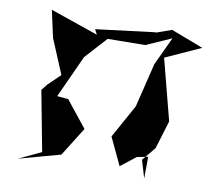

<svg xmlns="http://www.w3.org/2000/svg" viewBox="-77 -764 940 861"><g transform="rotate(10 393.0 -333.5)"><path d="M631 0 607 -81 658 -143 697 -271 625 -549 786 -622 639 -678 560 -650 572 -655 298 -621 310 -598 92 -673 119 -550 185 -392 130 -339 108 -311 160 -37 58 11 247 -41 329 -172 234 -291 183 -296 271 -489 361 -588 532 -590 647 -641 587 -513 538 -312 454 -160 513 -35 582 -89 632 -99Z"/></g></svg>

Font: Asimov Silicon
Style: Regular
Weight: 400
Designer: Google
Version: Version 2.000980; 2014